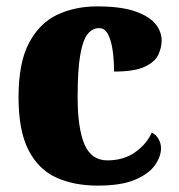

<svg xmlns="http://www.w3.org/2000/svg" viewBox="-20 -571 559 601"><path d="M286 10Q211 10 155.5 -15.5Q100 -41 69 -101.5Q38 -162 38 -267Q38 -375 71 -437Q104 -499 159.5 -525Q215 -551 284 -551Q360 -551 404.5 -535Q449 -519 467.5 -495Q486 -471 486 -444Q486 -423 476 -400.5Q466 -378 434 -362.5Q402 -347 337 -347Q337 -383 332.5 -414Q328 -445 318 -464Q308 -483 290 -483Q269 -483 254 -464Q239 -445 231 -398Q223 -351 223 -268Q223 -169 244.5 -119Q266 -69 316 -69Q367 -69 403 -94.5Q439 -120 455 -156Q469 -149 476.5 -135.5Q484 -122 484 -107Q484 -81 465 -54Q446 -27 403 -8.5Q360 10 286 10Z"/></svg>

Font: Noto Serif Hebrew SemiCondensed Black
Style: Regular
Weight: 900
Width: 4
Designer: Monotype Design Team
Foundry: Monotype Imaging Inc.
Version: Version 2.004; ttfautohint (v1.8.4.7-5d5b)